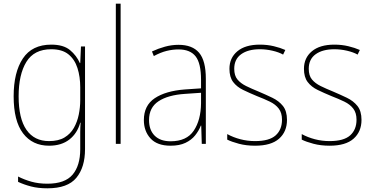

<svg xmlns="http://www.w3.org/2000/svg" viewBox="-20 -780 2022 1041"><path d="M258 -538Q324 -538 359.5 -508.5Q395 -479 413 -438H415L419 -528H441V29Q441 127 394 184Q347 241 237 241Q187 241 148.5 231Q110 221 78 206V177Q111 194 150 205Q189 216 237 216Q332 216 373.5 167Q415 118 415 29V-15Q415 -42 415 -63.5Q415 -85 417 -115H415Q399 -57 356 -23.5Q313 10 246 10Q156 10 105 -57Q54 -124 54 -258Q54 -388 104 -463Q154 -538 258 -538ZM258 -513Q165 -513 123 -444.5Q81 -376 81 -258Q81 -137 123.5 -76Q166 -15 246 -15Q297 -15 329.5 -34.5Q362 -54 380.5 -86.5Q399 -119 407 -158.5Q415 -198 415 -237V-307Q415 -364 400 -411Q385 -458 351 -485.5Q317 -513 258 -513Z M634 0H608V-760H634Z M948 -537Q1023 -537 1059.5 -494Q1096 -451 1096 -353V0H1074L1071 -99H1069Q1058 -71 1038 -46Q1018 -21 985.5 -5.5Q953 10 905 10Q832 10 796 -29.5Q760 -69 760 -129Q760 -208 819 -247.5Q878 -287 982 -295L1070 -301V-347Q1070 -437 1040.5 -474.5Q1011 -512 948 -512Q916 -512 883.5 -504Q851 -496 814 -476L804 -501Q838 -517 874.5 -527Q911 -537 948 -537ZM983 -271Q891 -265 839.5 -231Q788 -197 788 -129Q788 -75 818.5 -44.5Q849 -14 905 -14Q992 -14 1030.5 -71.5Q1069 -129 1070 -220V-277Z M1536 -130Q1536 -66 1493 -28Q1450 10 1363 10Q1315 10 1275.5 -0.5Q1236 -11 1212 -23V-53Q1245 -35 1283.5 -25Q1322 -15 1363 -15Q1440 -15 1474.5 -46Q1509 -77 1509 -131Q1509 -168 1491.5 -191Q1474 -214 1443 -229Q1412 -244 1373 -259Q1332 -276 1298 -292.5Q1264 -309 1244 -335.5Q1224 -362 1224 -407Q1224 -466 1267 -502Q1310 -538 1389 -538Q1429 -538 1464.5 -529.5Q1500 -521 1527 -509L1515 -484Q1492 -497 1457.5 -505Q1423 -513 1389 -513Q1325 -513 1287.5 -486Q1250 -459 1250 -407Q1250 -370 1267.5 -349Q1285 -328 1314.5 -313.5Q1344 -299 1381 -284Q1421 -267 1456.5 -250Q1492 -233 1514 -205.5Q1536 -178 1536 -130Z M1940 -130Q1940 -66 1897 -28Q1854 10 1767 10Q1719 10 1679.5 -0.5Q1640 -11 1616 -23V-53Q1649 -35 1687.5 -25Q1726 -15 1767 -15Q1844 -15 1878.5 -46Q1913 -77 1913 -131Q1913 -168 1895.5 -191Q1878 -214 1847 -229Q1816 -244 1777 -259Q1736 -276 1702 -292.5Q1668 -309 1648 -335.5Q1628 -362 1628 -407Q1628 -466 1671 -502Q1714 -538 1793 -538Q1833 -538 1868.5 -529.5Q1904 -521 1931 -509L1919 -484Q1896 -497 1861.5 -505Q1827 -513 1793 -513Q1729 -513 1691.5 -486Q1654 -459 1654 -407Q1654 -370 1671.5 -349Q1689 -328 1718.5 -313.5Q1748 -299 1785 -284Q1825 -267 1860.5 -250Q1896 -233 1918 -205.5Q1940 -178 1940 -130Z"/></svg>

Font: Noto Sans Lao UI SemCond Thin
Style: Regular
Weight: 100
Width: 4
Designer: Monotype Design Team
Foundry: Monotype Imaging Inc.
Version: Version 2.000; ttfautohint (v1.8.4.7-5d5b)